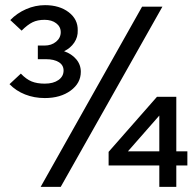

<svg xmlns="http://www.w3.org/2000/svg" viewBox="-20 -726 762 746"><path d="M599 0V-83H402V-136L590 -350H665V-138H708V-83H665V0ZM477 -138H599V-277ZM154 -345Q113 -345 77.5 -359Q42 -373 17 -399L61 -440Q82 -418 103 -409.5Q124 -401 154 -401Q187 -401 207 -415Q227 -429 227 -452Q227 -473 208.5 -484.5Q190 -496 159 -496H127V-549H153Q180 -549 198 -564Q216 -579 216 -601Q216 -622 198.5 -635.5Q181 -649 153 -649Q126 -649 106.5 -639.5Q87 -630 64 -607L20 -648Q46 -675 81.5 -690.5Q117 -706 155 -706Q211 -706 247 -678.5Q283 -651 282 -608Q283 -582 268.5 -560.5Q254 -539 229 -527Q258 -517 276 -496Q294 -475 294 -447Q294 -403 254.5 -374Q215 -345 154 -345ZM138 0 532 -700H611L216 0Z"/></svg>

Font: Red Hat Display Medium
Style: Regular
Weight: 500
Designer: Pentagram, MCKL
Foundry: Pentagram, MCKL
Version: Version 1.023